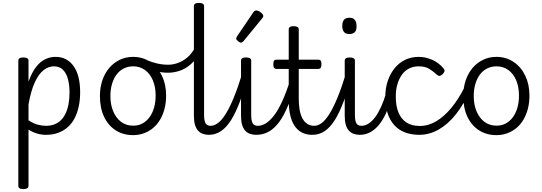

<svg xmlns="http://www.w3.org/2000/svg" viewBox="-20 -910 3726 1320"><path d="M141 390Q123 390 114.5 384.5Q106 379 106 368V-493Q106 -504 114.5 -509.5Q123 -515 141 -515Q158 -515 167 -509.5Q176 -504 176 -493V-349Q199 -412 227.5 -449Q256 -486 290 -502.5Q324 -519 362 -519Q440 -519 485.5 -456Q531 -393 531 -276Q531 -224 521.5 -179Q512 -134 493.5 -98Q475 -62 446.5 -36.5Q418 -11 380.5 3Q343 17 296 17Q266 17 236 8.5Q206 0 176 -19V368Q176 379 167 384.5Q158 390 141 390ZM176 -83Q209 -61 239.5 -53Q270 -45 295 -45Q327 -45 352.5 -54.5Q378 -64 397.5 -82.5Q417 -101 430.5 -129Q444 -157 451 -193.5Q458 -230 458 -274Q458 -324 447.5 -365Q437 -406 413 -430Q389 -454 351 -454Q314 -454 280.5 -428.5Q247 -403 220 -345.5Q193 -288 176 -192Z M895 19Q827 19 775.5 -14Q724 -47 695.5 -107Q667 -167 667 -250Q667 -309 684 -358.5Q701 -408 731.5 -443.5Q762 -479 803.5 -499Q845 -519 895 -519Q961 -519 1012.5 -484.5Q1064 -450 1093 -390Q1122 -330 1122 -253Q1122 -205 1111.5 -163.5Q1101 -122 1081 -88Q1061 -54 1033 -30.5Q1005 -7 970 6Q935 19 895 19ZM895 -46Q931 -46 959 -61Q987 -76 1007.5 -103.5Q1028 -131 1039 -169Q1050 -207 1050 -253Q1050 -312 1031 -357.5Q1012 -403 977 -428.5Q942 -454 895 -454Q861 -454 831.5 -439.5Q802 -425 781.5 -397.5Q761 -370 750 -332.5Q739 -295 739 -250Q739 -190 758.5 -144Q778 -98 813 -72Q848 -46 895 -46Z M1135 -410Q1096 -410 1057 -419.5Q1018 -429 980 -446Q968 -450 965.5 -460Q963 -470 966.5 -479Q970 -488 977.5 -493Q985 -498 994 -495Q1024 -482 1061 -473.5Q1098 -465 1136 -465Q1169 -465 1203 -477Q1237 -489 1269 -516Q1301 -543 1324 -590Q1329 -600 1341 -599Q1353 -598 1360.5 -588Q1368 -578 1360 -562Q1331 -503 1293 -469.5Q1255 -436 1214.5 -423Q1174 -410 1135 -410Z M1416 17Q1394 17 1374.5 10Q1355 3 1341.5 -12Q1328 -27 1320.5 -52Q1313 -77 1313 -114V-868Q1313 -879 1321.5 -884.5Q1330 -890 1347 -890Q1365 -890 1374 -884.5Q1383 -879 1383 -868V-121Q1383 -80 1393 -62.5Q1403 -45 1429 -45Q1441 -45 1446.5 -35.5Q1452 -26 1451 -14Q1450 -2 1442 7.5Q1434 17 1416 17Z M1415 17Q1402 17 1396 7.5Q1390 -2 1391 -14Q1392 -26 1401 -35.5Q1410 -45 1427 -45Q1453 -45 1479 -64.5Q1505 -84 1532 -127Q1559 -170 1587.5 -239.5Q1616 -309 1647 -410Q1651 -421 1662 -422.5Q1673 -424 1681.5 -417Q1690 -410 1687 -398Q1659 -291 1630 -213.5Q1601 -136 1569 -85Q1537 -34 1499 -8.5Q1461 17 1415 17Z M1741 17Q1718 17 1698.5 10Q1679 3 1665.5 -12Q1652 -27 1644.5 -52Q1637 -77 1637 -114V-493Q1637 -504 1645.5 -509.5Q1654 -515 1671 -515Q1689 -515 1698 -509.5Q1707 -504 1707 -493V-121Q1707 -80 1717 -62.5Q1727 -45 1753 -45Q1765 -45 1771 -35.5Q1777 -26 1776 -14Q1775 -2 1766.5 7.5Q1758 17 1741 17Z M1740 17Q1727 17 1721 7.5Q1715 -2 1716 -14Q1717 -26 1726 -35.5Q1735 -45 1752 -45Q1780 -45 1807.5 -62Q1835 -79 1863.5 -115.5Q1892 -152 1920 -213Q1948 -274 1976 -363Q1979 -375 1990 -375Q2001 -375 2010 -368.5Q2019 -362 2016 -350Q1989 -254 1960.5 -184.5Q1932 -115 1899 -70.5Q1866 -26 1827 -4.5Q1788 17 1740 17Z M1637 -617Q1628 -617 1616 -627Q1604 -637 1604 -645Q1604 -648 1605 -651Q1606 -654 1609 -659L1722 -826Q1726 -832 1731 -835Q1736 -838 1742 -838Q1751 -838 1762 -832Q1773 -826 1781.5 -817Q1790 -808 1790 -801Q1790 -795 1788 -791.5Q1786 -788 1780 -781L1654 -627Q1644 -617 1637 -617Z M2127 17Q2086 17 2055.5 1Q2025 -15 2005 -45Q1985 -75 1975 -119.5Q1965 -164 1965 -221V-436H1882Q1870 -436 1864.5 -443.5Q1859 -451 1859 -468Q1859 -486 1864.5 -493Q1870 -500 1882 -500H1965V-708Q1965 -719 1973.5 -724.5Q1982 -730 2000 -730Q2016 -730 2025 -724.5Q2034 -719 2034 -708V-500H2167Q2179 -500 2184.5 -493Q2190 -486 2190 -468Q2190 -451 2184.5 -443.5Q2179 -436 2167 -436H2034V-230Q2034 -189 2040 -155Q2046 -121 2059 -96.5Q2072 -72 2092.5 -58.5Q2113 -45 2140 -45Q2152 -45 2158 -35.5Q2164 -26 2163 -14Q2162 -2 2153 7.5Q2144 17 2127 17Z M2128 17Q2115 17 2109 7.5Q2103 -2 2104 -14Q2105 -26 2114 -35.5Q2123 -45 2140 -45Q2166 -45 2192 -64.5Q2218 -84 2245 -127Q2272 -170 2300.5 -239.5Q2329 -309 2360 -410Q2364 -421 2375 -422.5Q2386 -424 2394.5 -417Q2403 -410 2400 -398Q2372 -291 2343 -213.5Q2314 -136 2282 -85Q2250 -34 2212 -8.5Q2174 17 2128 17Z M2454 17Q2431 17 2411.5 10Q2392 3 2378.5 -12Q2365 -27 2357.5 -52Q2350 -77 2350 -114V-493Q2350 -504 2358.5 -509.5Q2367 -515 2384 -515Q2402 -515 2411 -509.5Q2420 -504 2420 -493V-121Q2420 -80 2430 -62.5Q2440 -45 2466 -45Q2478 -45 2484 -35.5Q2490 -26 2489 -14Q2488 -2 2479.5 7.5Q2471 17 2454 17ZM2382 -676Q2357 -676 2345 -690Q2333 -704 2333 -732Q2333 -760 2345 -774Q2357 -788 2382 -788Q2407 -788 2419 -774Q2431 -760 2431 -732Q2433 -704 2420 -690Q2407 -676 2382 -676Z M2453 17Q2440 17 2434 7.5Q2428 -2 2429 -14Q2430 -26 2439 -35.5Q2448 -45 2465 -45Q2489 -45 2513 -60Q2537 -75 2558.5 -103.5Q2580 -132 2599.5 -174.5Q2619 -217 2635 -272Q2639 -285 2649.5 -287Q2660 -289 2669 -283.5Q2678 -278 2675 -265Q2663 -203 2642 -151Q2621 -99 2593 -61.5Q2565 -24 2530 -3.5Q2495 17 2453 17Z M2865 17Q2749 17 2689 -51.5Q2629 -120 2629 -244Q2629 -304 2646 -354Q2663 -404 2693 -441Q2723 -478 2765 -498.5Q2807 -519 2859 -519Q2905 -519 2951 -499Q2997 -479 3030 -439Q3038 -428 3036 -420Q3034 -412 3024 -401Q3013 -390 3004 -388.5Q2995 -387 2985 -395Q2957 -421 2929.5 -437.5Q2902 -454 2858 -454Q2823 -454 2793.5 -439.5Q2764 -425 2744 -397.5Q2724 -370 2712.5 -332Q2701 -294 2701 -245Q2701 -183 2719 -138Q2737 -93 2773.5 -68.5Q2810 -44 2866 -44Q2878 -44 2884.5 -34.5Q2891 -25 2891 -13.5Q2891 -2 2884.5 7.5Q2878 17 2865 17Z M2862 17Q2854 17 2849.5 7.5Q2845 -2 2845 -13.5Q2845 -25 2850.5 -34.5Q2856 -44 2866 -44Q2925 -44 2979.5 -76.5Q3034 -109 3083.5 -169Q3133 -229 3175 -313Q3180 -322 3189.5 -319Q3199 -316 3206.5 -307.5Q3214 -299 3211 -290Q3169 -193 3114.5 -124.5Q3060 -56 2996 -19.5Q2932 17 2862 17Z M3393 19Q3325 19 3273.5 -14Q3222 -47 3193.5 -107Q3165 -167 3165 -250Q3165 -309 3182 -358.5Q3199 -408 3229.5 -443.5Q3260 -479 3301.5 -499Q3343 -519 3393 -519Q3459 -519 3510.5 -484.5Q3562 -450 3591 -390Q3620 -330 3620 -253Q3620 -205 3609.5 -163.5Q3599 -122 3579 -88Q3559 -54 3531 -30.5Q3503 -7 3468 6Q3433 19 3393 19ZM3393 -46Q3429 -46 3457 -61Q3485 -76 3505.5 -103.5Q3526 -131 3537 -169Q3548 -207 3548 -253Q3548 -312 3529 -357.5Q3510 -403 3475 -428.5Q3440 -454 3393 -454Q3359 -454 3329.5 -439.5Q3300 -425 3279.5 -397.5Q3259 -370 3248 -332.5Q3237 -295 3237 -250Q3237 -190 3256.5 -144Q3276 -98 3311 -72Q3346 -46 3393 -46Z"/></svg>

Font: Playwrite GB S Light
Style: Regular
Weight: 300
Designer: Veronika Burian, José Scaglione
Foundry: TypeTogether
Version: Version 1.002